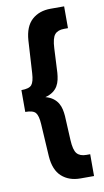

<svg xmlns="http://www.w3.org/2000/svg" viewBox="-82 -740 421 780"><g transform="rotate(-10 128.5 -350.0)"><path d="M102 -350Q121 -345 133.5 -335.5Q146 -326 153 -314Q160 -302 163 -288.5Q166 -275 167 -261L172 -161Q174 -119 186.5 -104.5Q199 -90 225 -90H241V0H185Q138 0 108 -27Q78 -54 74 -111L66 -245Q64 -280 53.5 -292.5Q43 -305 11 -305V-395Q43 -395 53.5 -407.5Q64 -420 66 -455L74 -589Q78 -646 108 -673Q138 -700 185 -700H241V-610H225Q199 -610 186.5 -595.5Q174 -581 172 -539L167 -439Q166 -425 163 -411Q160 -397 153 -385Q146 -373 133.5 -364Q121 -355 102 -350Z"/></g></svg>

Font: SVN-Bebas Neue
Style: Bold
Weight: 700
Designer: Ryoichi Tsunekawa
Foundry: Ryoichi Tsunekawa
Version: Version 1.300; ttfautohint (v1.7.9-c794)